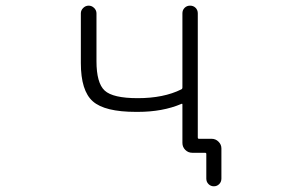

<svg xmlns="http://www.w3.org/2000/svg" viewBox="-20 -565 1040 683"><path d="M628.9 -517.6Q628.9 -529.3 636.7 -537.1Q644.5 -544.9 656.2 -544.9Q668 -544.9 675.8 -537.1Q683.6 -529.3 683.6 -517.6V-76.2Q683.6 -71.3 687.5 -71.3H732.4Q747.1 -71.3 757.3 -61Q767.6 -50.8 767.6 -37.1V70.3Q767.6 82 759.8 89.8Q752 97.7 740.7 97.7Q729.5 97.7 721.7 89.8Q713.9 82 713.9 70.3V-17.6Q713.9 -21.5 709 -21.5H678.7H664.1Q649.4 -21.5 639.2 -31.7Q628.9 -42 628.9 -56.6V-193.4Q628.9 -197.3 625 -195.3Q558.6 -167 469.7 -167Q466.8 -167 463.9 -167Q352.5 -167 310.1 -204.6Q267.6 -242.2 267.6 -340.8V-517.6Q267.6 -528.3 275.9 -536.6Q284.2 -544.9 295.4 -544.9Q306.6 -544.9 314.9 -536.6Q323.2 -528.3 323.2 -517.6V-347.7Q323.2 -269.5 352.5 -242.7Q381.8 -215.8 469.7 -215.8Q562.5 -215.8 625 -247.1Q628.9 -249 628.9 -253.9Z"/></svg>

Font: Rounded-L Mgen+ 1m light
Style: Regular
Weight: 200
Designer: [Source Han Sans]
Ryoko NISHIZUKA  (kana & ideographs); Paul D. Hunt (Latin, Greek & Cyrillic); Wenlong ZHANG  (bopomofo
Version: Version 1.059.20150602